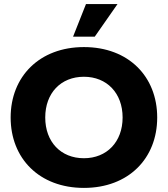

<svg xmlns="http://www.w3.org/2000/svg" viewBox="-20 -908 820 938"><path d="M390 10C608 10 748 -134 748 -334C748 -534 608 -678 390 -678C173 -678 32 -534 32 -334C32 -134 172 10 390 10ZM390 -135C277 -135 201 -215 201 -334C201 -453 277 -533 390 -533C502 -533 579 -453 579 -334C579 -215 502 -135 390 -135ZM443 -729 554 -888H400L337 -729Z"/></svg>

Font: Celebes ExtraBold
Style: Regular
Weight: 800
Designer: Anugrah Pasau
Foundry: Lafontype
Version: Version 1.000